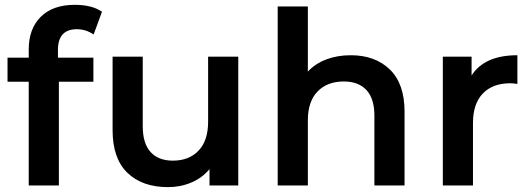

<svg xmlns="http://www.w3.org/2000/svg" viewBox="-20 -769 2194 796"><path d="M11.2 -430.2V-529.8H99.1V-564Q99.1 -649.9 149.2 -699.5Q199.2 -749 290 -749Q361.8 -749 402.8 -720.2L368.2 -626Q335.9 -647.9 298.8 -647.9Q220.2 -647.9 220.2 -562V-529.8H367.2V-430.2H224.1V0H99.1V-430.2Z M446.8 -229V-534.2H571.8V-246.1Q571.8 -174.3 604.2 -138.7Q636.7 -103 696.8 -103Q763.7 -103 803.2 -144.5Q842.8 -186 842.8 -264.2V-534.2H967.8V0H848.6V-67.9Q818.8 -31.7 773.7 -12.5Q728.5 6.8 676.8 6.8Q569.8 6.8 508.3 -52.5Q446.8 -111.8 446.8 -229Z M1131.3 0V-742.2H1256.3V-472.2Q1287.1 -505.4 1332.8 -522.7Q1378.4 -540 1434.1 -540Q1535.2 -540 1596.2 -481Q1657.2 -421.9 1657.2 -306.2V0H1532.2V-290Q1532.2 -359.9 1499.3 -395.5Q1466.3 -431.2 1405.3 -431.2Q1336.4 -431.2 1296.4 -389.6Q1256.3 -348.1 1256.3 -270V0Z M1815.9 0V-534.2H1935.1V-456.1Q1988.8 -540 2125 -540V-420.9Q2108.9 -423.8 2095.7 -423.8Q2022.5 -423.8 1981.7 -381.3Q1940.9 -338.9 1940.9 -258.8V0Z"/></svg>

Font: Montserrat SemiBold
Style: Regular
Weight: 600
Designer: Julieta Ulanovsky
Foundry: Julieta Ulanovsky
Version: Version 7.200